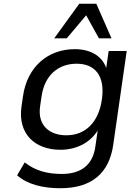

<svg xmlns="http://www.w3.org/2000/svg" viewBox="-20 -811 732 1024"><path d="M302.2 192.9C466.3 192.9 562 115.2 584 -39.1L655.8 -539.1H559.6L546.4 -448.2C524.4 -513.2 461.9 -548.8 378.4 -548.8C236.8 -548.8 125 -456.1 102.5 -297.4L94.7 -243.2C73.7 -96.7 166.5 -12.2 302.2 -12.2C386.7 -12.2 460.4 -49.3 501 -115.2L488.3 -27.3C474.6 67.4 413.6 116.7 309.6 116.7C231 116.7 167.5 99.1 111.8 55.2L71.3 124C125 171.4 205.6 192.9 302.2 192.9ZM334 -89.4C244.6 -89.4 179.2 -141.6 193.8 -243.2L201.7 -297.4C218.3 -412.1 293 -471.2 388.7 -471.2C487.3 -471.2 541.5 -406.2 523.4 -280.3C505.4 -155.3 432.6 -89.4 334 -89.4ZM335.9 -606.4 439.5 -729.5 507.8 -606.4H574.7L493.7 -791H402.8L269 -606.4Z"/></svg>

Font: Winston
Style: Italic
Weight: 400
Italic angle: -8.13011°
Designer: Vernon Adams, Kim Jin-seong, David Berlow, Cristiano Sobral
Foundry: The Winston Project Authors
Version: Version 3.004